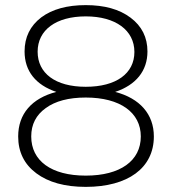

<svg xmlns="http://www.w3.org/2000/svg" viewBox="-20 -725 672 750"><path d="M122 -48C169 -13 233 5 315 5C480 5 581 -69 581 -192C581 -279 526 -341 430 -366C511 -393 556 -448 556 -524C556 -579 534 -623 490 -656C446 -689 388 -705 315 -705C242 -705 184 -689 141 -657C98 -624 76 -580 76 -524C76 -447 120 -393 200 -366C104 -341 51 -280 51 -192C51 -131 75 -83 122 -48ZM159 -303C196 -330 248 -344 315 -344C450 -344 530 -285 530 -192C530 -97 450 -39 315 -39C180 -39 102 -97 102 -192C102 -239 121 -276 159 -303ZM127 -523C127 -608 199 -661 315 -661C431 -661 505 -607 505 -522C505 -438 434 -386 315 -386C196 -386 127 -439 127 -523Z"/></svg>

Font: Montserrat Light
Style: Regular
Weight: 300
Designer: Julieta Ulanovsky
Foundry: Julieta Ulanovsky
Version: Version 7.200